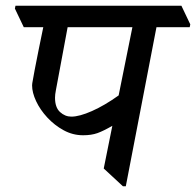

<svg xmlns="http://www.w3.org/2000/svg" viewBox="-20 -640 684 670"><path d="M419 10H409L342 -52L372 -201Q341 -183 320 -175.5Q299 -168 270 -168Q234 -168 202 -185.5Q170 -203 145 -230Q120 -257 106 -287Q92 -317 92 -342Q92 -348 94.5 -360Q97 -372 101 -396Q107 -428 115 -467Q123 -506 131 -545H63L32 -610L34 -620H613L644 -555L642 -545H526ZM442 -545H216L175 -325Q172 -310 172 -299Q172 -265 189.5 -249Q207 -233 229 -233Q257 -233 301 -252.5Q345 -272 394 -307Z"/></svg>

Font: Tiro Devanagari Sanskrit
Style: Italic
Weight: 400
Italic angle: -11°
Designer: Devanagari: John Hudson & Fiona Ross, assisted by Paul Hanslow. Latin: John Hudson with Paul Hanslow, assisted by Kaja S
Foundry: Tiro Typeworks Ltd.
Version: Version 1.52